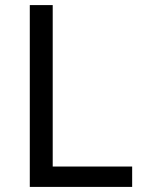

<svg xmlns="http://www.w3.org/2000/svg" viewBox="-20 -734 564 754"><path d="M97 0V-714H187V-80H499V0Z"/></svg>

Font: Noto Sans Meroitic
Style: Regular
Weight: 400
Designer: Monotype Design Team
Foundry: Monotype Imaging Inc.
Version: Version 2.002; ttfautohint (v1.8.4.7-5d5b)